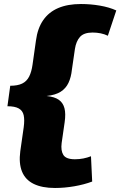

<svg xmlns="http://www.w3.org/2000/svg" viewBox="-20 -827 599 956"><path d="M254 109Q189 109 147.5 88.5Q106 68 89.5 27Q73 -14 81 -74L98 -193Q103 -230 98 -253Q93 -276 73.5 -287Q54 -298 17 -298L31 -400Q68 -400 90.5 -411Q113 -422 125 -445.5Q137 -469 142 -505L159 -625Q167 -686 195 -726.5Q223 -767 270 -787Q317 -807 383 -807Q431 -807 477.5 -799Q524 -791 559 -775L517 -649Q501 -657 481.5 -661Q462 -665 441 -665Q398 -665 378.5 -643.5Q359 -622 353 -583L338 -480Q334 -442 321 -414.5Q308 -387 282.5 -370.5Q257 -354 212 -349Q252 -345 273 -330Q294 -315 301 -288Q308 -261 302 -219L287 -115Q282 -77 295.5 -55.5Q309 -34 353 -34Q375 -34 395 -38Q415 -42 433 -49L439 77Q399 92 350 100.5Q301 109 254 109Z"/></svg>

Font: Pathway Extreme 28pt ExtraBold
Style: Italic
Weight: 800
Italic angle: -8°
Designer: Eduardo Rodriguez Tunni
Foundry: Eduardo Rodriguez Tunni
Version: Version 1.001;gftools[0.9.26]